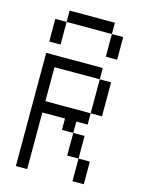

<svg xmlns="http://www.w3.org/2000/svg" viewBox="-129 -949 758 1024"><g transform="rotate(15 250.0 -437.5)"><path d="M62.5 -625Q62.5 -625 62.5 0H125V-312.5H250V-250H312.5Q312.5 -250 312.5 -125H375Q375 -125 375 0H437.5Q437.5 0 437.5 -125H375Q375 -125 375 -250H312.5V-312.5H375V-375H125V-562.5H375V-375H437.5V-562.5H375V-625ZM62.5 -812.5Q62.5 -812.5 62.5 -687.5H125Q125 -687.5 125 -812.5ZM375 -812.5Q375 -812.5 375 -687.5H437.5Q437.5 -687.5 437.5 -812.5ZM125 -812.5H375V-875H125Z"/></g></svg>

Font: Unifont
Style: Regular
Weight: 500
Version: Version 13.0.05